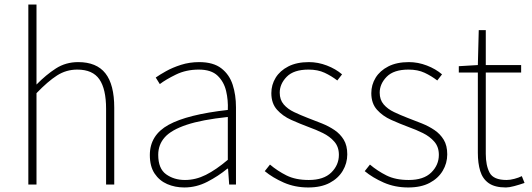

<svg xmlns="http://www.w3.org/2000/svg" viewBox="-20 -814 2345 847"><path d="M105 0V-794H141V-560V-441Q183 -484 226.5 -512Q270 -540 325 -540Q406 -540 445 -490.5Q484 -441 484 -339V0H448V-334Q448 -421 418.5 -464Q389 -507 321 -507Q272 -507 231.5 -481Q191 -455 141 -403V0Z M793 13Q752 13 717.5 -2Q683 -17 662 -48.5Q641 -80 641 -130Q641 -218 724 -263.5Q807 -309 985 -329Q987 -372 977.5 -412.5Q968 -453 940 -480Q912 -507 857 -507Q801 -507 756 -485Q711 -463 685 -443L667 -472Q684 -484 712.5 -500Q741 -516 778.5 -528Q816 -540 859 -540Q921 -540 956.5 -512.5Q992 -485 1006.5 -440Q1021 -395 1021 -341V0H991L986 -70H983Q943 -37 894.5 -12Q846 13 793 13ZM796 -20Q843 -20 888 -42.5Q933 -65 985 -109V-298Q871 -286 803.5 -263.5Q736 -241 707 -208.5Q678 -176 678 -131Q678 -70 713 -45Q748 -20 796 -20Z M1340 13Q1281 13 1232 -8.5Q1183 -30 1148 -59L1171 -88Q1204 -60 1244 -40Q1284 -20 1342 -20Q1408 -20 1441.5 -53Q1475 -86 1475 -131Q1475 -166 1455 -189Q1435 -212 1404.5 -227Q1374 -242 1343 -253Q1303 -268 1265 -285Q1227 -302 1202 -330Q1177 -358 1177 -403Q1177 -440 1196 -471Q1215 -502 1252 -521Q1289 -540 1343 -540Q1383 -540 1422 -525Q1461 -510 1489 -486L1468 -459Q1442 -479 1412 -493Q1382 -507 1341 -507Q1276 -507 1245 -475.5Q1214 -444 1214 -405Q1214 -374 1231.5 -353.5Q1249 -333 1277.5 -319.5Q1306 -306 1337 -294Q1369 -282 1400 -269.5Q1431 -257 1456 -240Q1481 -223 1496.5 -197.5Q1512 -172 1512 -133Q1512 -94 1492 -60.5Q1472 -27 1434 -7Q1396 13 1340 13Z M1781 13Q1722 13 1673 -8.5Q1624 -30 1589 -59L1612 -88Q1645 -60 1685 -40Q1725 -20 1783 -20Q1849 -20 1882.5 -53Q1916 -86 1916 -131Q1916 -166 1896 -189Q1876 -212 1845.5 -227Q1815 -242 1784 -253Q1744 -268 1706 -285Q1668 -302 1643 -330Q1618 -358 1618 -403Q1618 -440 1637 -471Q1656 -502 1693 -521Q1730 -540 1784 -540Q1824 -540 1863 -525Q1902 -510 1930 -486L1909 -459Q1883 -479 1853 -493Q1823 -507 1782 -507Q1717 -507 1686 -475.5Q1655 -444 1655 -405Q1655 -374 1672.5 -353.5Q1690 -333 1718.5 -319.5Q1747 -306 1778 -294Q1810 -282 1841 -269.5Q1872 -257 1897 -240Q1922 -223 1937.5 -197.5Q1953 -172 1953 -133Q1953 -94 1933 -60.5Q1913 -27 1875 -7Q1837 13 1781 13Z M2212 13Q2163 13 2136 -6Q2109 -25 2098.5 -59.5Q2088 -94 2088 -140V-494H2004V-522L2088 -527L2092 -681H2123V-527H2279V-494H2123V-135Q2123 -84 2140 -52Q2157 -20 2215 -20Q2230 -20 2249 -25Q2268 -30 2282 -37L2294 -7Q2271 1 2248.5 7Q2226 13 2212 13Z"/></svg>

Font: Shanggu Sans SC VF
Style: Regular
Weight: 250
Designer: GuiWonder
Version: Version 1.021